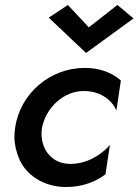

<svg xmlns="http://www.w3.org/2000/svg" viewBox="-20 -743 557 772"><path d="M337 -633 253 -723 176 -672 326 -530 517 -669 452 -723ZM149 -230C165 -310 235 -377 317 -377C377 -377 427 -347 448 -299L466 -419C431 -451 380 -470 321 -470C181 -470 61 -367 41 -230C39 -217 38 -204 38 -192C38 -163 45 -133 58 -102C85 -41 154 9 246 9C309 9 363 -11 404 -42L422 -160C386 -119 328 -84 264 -84C263 -84 261 -84 260 -84C233 -85 211 -92 193 -106C157 -133 147 -173 147 -207C147 -214 148 -222 149 -230Z"/></svg>

Font: Jost Medium
Style: Italic
Weight: 500
Italic angle: -5°
Version: Version 3.710